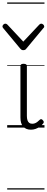

<svg xmlns="http://www.w3.org/2000/svg" viewBox="-58 -1030 379 1550"><path d="M192 17Q171 17 155.5 10.5Q140 4 129 -8Q118 -20 112.5 -38.5Q107 -57 107 -82V-496Q107 -506 113 -510.5Q119 -515 132 -515Q146 -515 152.5 -510.5Q159 -506 159 -496V-94Q159 -74 163.5 -60Q168 -46 177.5 -38.5Q187 -31 202 -31Q213 -31 223 -34.5Q233 -38 243 -45.5Q253 -53 263 -63Q269 -69 275.5 -68Q282 -67 288 -59Q293 -54 295 -48Q297 -42 292 -35Q281 -20 264.5 -8Q248 4 229.5 10.5Q211 17 192 17ZM275 -839Q283 -839 291 -832Q299 -825 299 -816Q299 -814 298 -810.5Q297 -807 293 -804L155 -638Q151 -632 145 -628.5Q139 -625 130 -625Q121 -625 115.5 -628.5Q110 -632 105 -638L-33 -804Q-36 -807 -37 -810.5Q-38 -814 -38 -816Q-38 -825 -30.5 -832Q-23 -839 -15 -839Q-10 -839 -6 -837Q-2 -835 2 -831L130 -694L259 -831Q263 -835 266.5 -837Q270 -839 275 -839ZM0 490H301V500H0ZM0 -20H301V0H0ZM0 -505H301V-500H0ZM0 -1010H301V-1000H0Z"/></svg>

Font: Playwrite ES Guides
Style: Regular
Weight: 400
Designer: Veronika Burian, José Scaglione
Foundry: TypeTogether
Version: Version 1.003